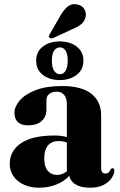

<svg xmlns="http://www.w3.org/2000/svg" viewBox="-20 -884 574 916"><path d="M26.5 -102.5Q26.5 -164 80.2 -200.8Q134 -237.5 241 -237.5Q274 -237.5 299 -230V-389Q299 -416 286 -431.2Q273 -446.5 250 -446.5Q227 -446.5 214.2 -435.2Q201.5 -424 201.5 -407.5V-359.5Q201.5 -326.5 178.2 -306.2Q155 -286 115.5 -286Q49 -286 49 -346Q49 -375.5 74.5 -405Q100 -434.5 150.2 -454Q200.5 -473.5 275.5 -473.5Q370 -473.5 416.2 -436.5Q462.5 -399.5 462.5 -334V-82.5Q462.5 -56 483 -56Q500.5 -56 507.5 -75.5Q511.5 -81.5 516.5 -81.5Q525.5 -81.5 525.5 -69.5Q525.5 -54.5 513.2 -35.5Q501 -16.5 475.5 -2.5Q450 11.5 409.5 11.5Q366 11.5 340.8 -4Q315.5 -19.5 310.5 -45Q285 -17.5 247.2 -3Q209.5 11.5 168 11.5Q105 11.5 65.8 -20.5Q26.5 -52.5 26.5 -102.5ZM191 -128.5Q191 -89 207.8 -69.2Q224.5 -49.5 251 -49.5Q277 -49.5 299 -66.5V-204Q280 -211 258 -211Q226.5 -211 208.8 -189.8Q191 -168.5 191 -128.5ZM270 -812.5Q287 -841 305.8 -854.8Q324.5 -868.5 349.5 -862.5Q373.5 -857 383 -839.2Q392.5 -821.5 388.5 -804Q383.5 -781.5 367 -768.2Q350.5 -755 325.5 -745L233.5 -702.5Q220.5 -698 215 -705.5Q210 -712 218 -722ZM265 -502Q217.5 -502 185 -526.2Q152.5 -550.5 152.5 -594.5Q152.5 -638 185 -662.2Q217.5 -686.5 265 -686.5Q313.5 -686.5 345.8 -661.8Q378 -637 378 -594.5Q378 -551.5 345.8 -526.8Q313.5 -502 265 -502ZM266 -658Q249 -658 238.2 -642.8Q227.5 -627.5 227.5 -594.5Q227.5 -562.5 238.2 -546.2Q249 -530 266 -530Q282.5 -530 292.8 -546.5Q303 -563 303 -594.5Q303 -627 292.8 -642.5Q282.5 -658 266 -658Z"/></svg>

Font: Fraunces 72pt
Style: Bold
Weight: 700
Version: Version 1.000;[b76b70a41]